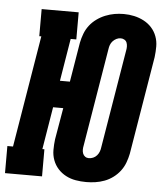

<svg xmlns="http://www.w3.org/2000/svg" viewBox="-67 -792 723 847"><g transform="rotate(5 294.0 -368.5)"><path d="M346 8Q322 8 299 4Q276 0 256 -10.5Q236 -21 221 -37.5Q206 -54 198 -75.5Q190 -97 190 -120.5Q190 -144 193 -168L217 -308H172L141 -120H150V0H-14V-120H11L93 -615H84V-735H248V-615H223L192 -427H236L265 -602Q269 -622 276.5 -642Q284 -662 297 -679Q310 -696 328 -709Q346 -722 366 -730Q386 -738 406 -741.5Q426 -745 447 -745Q471 -745 493.5 -740Q516 -735 536 -724.5Q556 -714 571 -697.5Q586 -681 594 -659.5Q602 -638 602 -614.5Q602 -591 599 -567L527 -133Q523 -113 515.5 -93Q508 -73 495 -56Q482 -39 464.5 -26Q447 -13 427 -5.5Q407 2 386.5 5Q366 8 346 8ZM348 -98Q358 -98 367.5 -102Q377 -106 384 -114Q391 -122 394.5 -131.5Q398 -141 399 -150L471 -584Q473 -593 473 -602.5Q473 -612 470 -620Q467 -628 459.5 -632.5Q452 -637 443 -637Q433 -637 424 -632.5Q415 -628 408 -620.5Q401 -613 397.5 -603.5Q394 -594 393 -585L321 -151Q319 -142 319 -133Q319 -124 322 -116Q325 -108 332 -103Q339 -98 348 -98Z"/></g></svg>

Font: Iosevka Curly Slab HvExObl
Style: Regular
Weight: 900
Width: 7
Italic angle: -9°
Monospace: yes
Designer: Belleve Invis
Foundry: Belleve Invis
Version: Version 11.1.0; ttfautohint (v1.8.3)